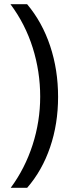

<svg xmlns="http://www.w3.org/2000/svg" viewBox="-20 -734 336 912"><path d="M255.9 -273.9Q255.9 -145.5 218 -34.7Q180.2 76.2 108.9 158.2H30.8Q98.6 66.4 134.8 -45.7Q170.9 -157.7 170.9 -274.9Q170.9 -394 135.5 -506.8Q100.1 -619.6 29.8 -713.9H108.9Q180.7 -628.4 218.3 -515.4Q255.9 -402.3 255.9 -273.9Z"/></svg>

Font: f01206874
Style: Regular
Weight: 400
Foundry: Ascender Corporation
Version: Version 1.10